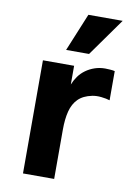

<svg xmlns="http://www.w3.org/2000/svg" viewBox="-84 -795 588 849"><g transform="rotate(10 209.5 -370.5)"><path d="M80 0V-508H220V-424Q228 -444 240.5 -461.5Q253 -479 271 -492Q289 -505 311 -512.5Q333 -520 358 -520Q366 -520 380 -519Q394 -518 401 -516V-385Q386 -390 363 -392.5Q340 -395 321.3 -391Q282 -383 260 -361Q238 -339 229 -304Q220 -269 220 -221V0ZM276 -571H173L243 -741H397Z"/></g></svg>

Font: Inclusive Sans
Style: Regular
Weight: 400
Designer: Olivia King
Foundry: Olivia King
Version: Version 2.004